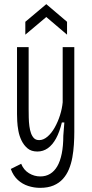

<svg xmlns="http://www.w3.org/2000/svg" viewBox="-20 -755 443 925"><path d="M173 150Q144 150 116 141Q88 132 66 112Q44 92 32 59L82 34Q94 64 119.5 79.5Q145 95 174 95Q201 95 221.5 82.5Q242 70 256 46Q270 22 277.5 -15Q285 -52 285 -101L290 -165H278Q267 -119 250 -88Q233 -57 210.5 -41Q188 -25 160 -25Q131 -25 113 -40Q95 -55 84 -77.5Q73 -100 68.5 -125Q64 -150 63 -171.5Q62 -193 62 -205V-528H118V-229Q118 -209 118.5 -188Q119 -167 121.5 -147.5Q124 -128 129.5 -113Q135 -98 144 -89Q153 -80 169 -80Q189 -80 208.5 -96.5Q228 -113 243.5 -140.5Q259 -168 269 -199.5Q279 -231 282 -262V-528H338V-120Q338 -91 336 -59Q334 -27 328.5 3.5Q323 34 312 60.5Q301 87 283 107Q265 127 238 138.5Q211 150 173 150ZM102 -588V-650L203 -735L303 -650V-588L203 -673Z"/></svg>

Font: Bricolage Grotesque Condensed ExtraLight
Style: Regular
Weight: 250
Width: 3
Designer: Mathieu Triay
Foundry: Atelier Triay
Version: Version 1.000;gftools[0.9.30]